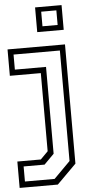

<svg xmlns="http://www.w3.org/2000/svg" viewBox="-70 -786 495 1022"><g transform="rotate(-5 177.0 -275.0)"><path d="M-7.5 200V59H118L158 18.5V-399H-7.5V-540H299.5V97L196.5 200ZM23.5 168.5H182L269.5 80.5V-510H22V-429.5H188.5V34.5L135.5 88H23.5ZM158 -618V-750H299.5V-618ZM188.5 -646.5H269.5V-724.5H188.5Z"/></g></svg>

Font: Tourney Light
Style: Regular
Weight: 300
Version: Version 1.015